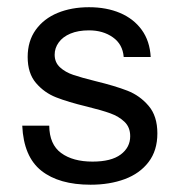

<svg xmlns="http://www.w3.org/2000/svg" viewBox="-20 -504 499 535"><path d="M42 -153.8H117.2Q117.7 -101.6 150.4 -77.6Q183.1 -53.7 237.8 -53.7Q290 -53.7 316.4 -73.5Q342.8 -93.3 342.8 -124.5Q342.8 -149.4 326.9 -164.6Q311 -179.7 287.4 -188.2Q263.7 -196.8 222.2 -207Q169.4 -219.7 136.5 -232.7Q103.5 -245.6 80.3 -272.7Q57.1 -299.8 57.1 -345.2Q57.1 -389.6 79.6 -420.9Q102.1 -452.1 140.6 -468Q179.2 -483.9 228 -483.9Q276.9 -483.9 314.7 -467.8Q352.5 -451.7 375 -420.7Q397.5 -389.6 399.9 -345.2H324.7Q321.8 -380.9 294.4 -400.1Q267.1 -419.4 228 -419.4Q197.8 -419.4 176.3 -410.4Q154.8 -401.4 143.6 -385.7Q132.3 -370.1 132.3 -351.6Q132.3 -330.1 147.2 -316.4Q162.1 -302.7 184.6 -295.2Q207 -287.6 246.6 -277.8Q300.8 -264.6 335.2 -251.2Q369.6 -237.8 394 -209.2Q418.5 -180.7 418.5 -132.3Q418.5 -84.5 394 -52.5Q369.6 -20.5 327.6 -4.9Q285.6 10.7 232.4 10.7Q144.5 10.7 95.2 -28.3Q45.9 -67.4 42 -153.8Z"/></svg>

Font: Glacial Indifference
Style: Regular
Weight: 400
Designer: Alfredo Marco Pradil
Foundry: Alfredo Marco Pradil
Version: Version 1.312